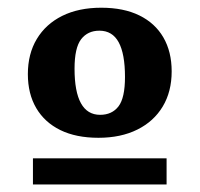

<svg xmlns="http://www.w3.org/2000/svg" viewBox="-20 -714 530 510"><path d="M67.5 -224V-293.5H422.5V-224ZM246 -409Q277.5 -409 294.8 -431.5Q312 -454 312 -509.5Q312 -571 295.2 -601.8Q278.5 -632.5 244 -632.5Q213 -632.5 195.5 -609.8Q178 -587 178 -531.5Q178 -470.5 195 -439.8Q212 -409 246 -409ZM241.5 -348Q182 -348 140.2 -368.5Q98.5 -389 76.2 -427Q54 -465 54 -517Q54 -571 77.8 -610.5Q101.5 -650 145.2 -671.8Q189 -693.5 249 -693.5Q308.5 -693.5 350.2 -673Q392 -652.5 414 -614.5Q436 -576.5 436 -524.5Q436 -470.5 412.2 -431Q388.5 -391.5 344.8 -369.8Q301 -348 241.5 -348Z"/></svg>

Font: Newsreader
Style: Bold
Weight: 700
Designer: Hugues Gentile
Foundry: Production Type
Version: Version 1.003